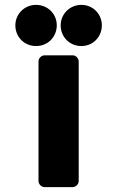

<svg xmlns="http://www.w3.org/2000/svg" viewBox="-20 -743 482 788"><path d="M138 0C138 11 148 25 163 25H278C289 25 303 15 303 0V-491C303 -502 293 -516 278 -516H163C152 -516 138 -506 138 -491ZM128 -554C177 -554 213 -592 213 -639C213 -686 176 -723 128 -723C80 -723 43 -685 43 -639C43 -592 79 -554 128 -554ZM314 -554C362 -554 398 -592 398 -639C398 -685 362 -723 314 -723C266 -723 229 -685 229 -639C229 -592 265 -554 314 -554Z"/></svg>

Font: Falling Sky
Style: Blk
Weight: 900
Designer: Paul D. Hunt
Foundry: Adobe Systems Incorporated
Version: Version 1.02